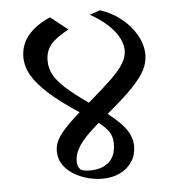

<svg xmlns="http://www.w3.org/2000/svg" viewBox="-48 -650 646 713"><g transform="rotate(-5 275.0 -294.0)"><path d="M433.1 -93.8Q433.1 -60.5 416.7 -35.4Q400.4 -10.3 371.3 3.7Q342.3 17.6 305.7 17.6Q273.4 17.6 240 6.8Q206.5 -3.9 182.1 -24.4Q145.5 -54.7 145.5 -99.6Q145.5 -118.2 153.6 -136.2Q161.6 -154.3 182.6 -178Q203.6 -201.7 242.2 -235.8Q173.8 -280.8 132.6 -317.9Q91.3 -355 71.8 -388.7Q52.2 -422.4 52.2 -457.5Q52.2 -547.4 163.6 -596.7L228 -545.4Q180.2 -520.5 160.4 -496.3Q140.6 -472.2 140.6 -436Q140.6 -409.2 153.1 -385.3Q165.5 -361.3 195.6 -333.7Q225.6 -306.2 279.8 -268.1Q338.9 -318.4 369.9 -348.6Q400.9 -378.9 415 -402.6Q429.2 -426.3 429.2 -449.2Q429.2 -486.8 398.4 -524.4Q367.7 -562 311.5 -593.3L350.6 -606.4Q393.6 -592.8 429 -564.5Q464.4 -536.1 484.4 -500Q504.4 -463.9 504.4 -427.2Q504.4 -398.4 490 -370.6Q475.6 -342.8 441.7 -307.4Q407.7 -272 345.7 -220.7Q395.5 -181.6 414.3 -152.6Q433.1 -123.5 433.1 -93.8ZM358.9 -108.4Q358.9 -132.3 348.6 -150.1Q338.4 -168 309.6 -190.4Q255.9 -144.5 235.8 -114.3Q215.8 -84 215.8 -55.7Q215.8 -43.5 218.8 -36.1Q221.7 -28.8 228 -23.4Q231.4 -20.5 240.7 -18.8Q250 -17.1 262.7 -17.1Q307.1 -17.1 333 -40Q358.9 -63 358.9 -108.4Z"/></g></svg>

Font: Vesper Libre
Style: Regular
Weight: 400
Designer: Robert Keller & Kimya Gandhi
Foundry: Mota Italic
Version: Version 1.058